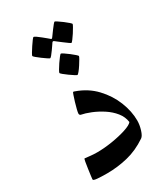

<svg xmlns="http://www.w3.org/2000/svg" viewBox="-193 -860 824 950"><g transform="rotate(-30 219.0 -384.5)"><path d="M390.1 -146.5Q390.1 -121.6 381.6 -94.2Q373 -66.9 361.8 -59.6Q306.2 -22 247.8 -8.1Q189.5 5.9 130.9 5.9Q97.2 5.9 74.7 3.9Q52.2 2 52.2 -4.4Q52.2 -6.3 54.4 -23.2Q56.6 -40 59.6 -61.3Q62.5 -82.5 65.4 -98.4Q68.4 -114.3 70.3 -114.3Q73.7 -114.3 96.2 -111.6Q118.7 -108.9 139.6 -108.9Q180.7 -108.9 226.1 -116.2Q271.5 -123.5 307.1 -135Q342.8 -146.5 352.5 -159.2Q348.6 -190.4 327.6 -216.6Q306.6 -242.7 276.6 -262.2Q246.6 -281.7 215.6 -294.2Q184.6 -306.6 161.1 -311Q154.8 -314 154.8 -321.3Q154.8 -327.1 158.9 -344Q163.1 -360.8 168.9 -380.4Q174.8 -399.9 179.7 -413.8Q184.6 -427.7 186 -427.7Q190.4 -427.7 194.3 -425.8Q258.8 -403.3 302.2 -357.2Q345.7 -311 367.9 -255.1Q390.1 -199.2 390.1 -146.5ZM299.8 -566.9Q299.8 -564 293 -552Q286.1 -540 276.6 -525.4Q267.1 -510.7 258.3 -500Q249.5 -489.3 246.1 -489.3Q244.1 -489.3 232.9 -496.3Q221.7 -503.4 208 -513.2Q194.3 -522.9 184.1 -531.5Q173.8 -540 173.8 -543Q173.8 -545.9 180.9 -558.3Q188 -570.8 198 -585.4Q208 -600.1 216.6 -611.1Q225.1 -622.1 228 -622.1Q231 -622.1 242.4 -614.5Q253.9 -606.9 267.1 -596.7Q280.3 -586.4 290 -577.9Q299.8 -569.3 299.8 -566.9ZM352.1 -720.2Q352.1 -717.3 345.2 -705.1Q338.4 -692.9 328.9 -678.2Q319.3 -663.6 311 -652.6Q302.7 -641.6 299.8 -641.6Q297.9 -641.6 287.6 -648.9Q277.3 -656.2 264.4 -666Q251.5 -675.8 241.7 -683.3Q231.9 -690.9 231.4 -691.4Q227.5 -694.3 225.1 -694.3Q222.7 -694.3 219.7 -690.9Q219.2 -689.9 212.6 -680.4Q206.1 -670.9 197.5 -658.7Q189 -646.5 181.4 -637.5Q173.8 -628.4 170.9 -628.4Q168.9 -628.4 157.7 -635.7Q146.5 -643.1 133.1 -653.1Q119.6 -663.1 109.6 -671.6Q99.6 -680.2 99.6 -682.6Q99.6 -685.5 106.9 -698Q114.3 -710.4 124 -725.1Q133.8 -739.7 141.8 -750.5Q149.9 -761.2 151.9 -761.2Q155.8 -761.2 166 -754.2Q176.3 -747.1 188 -737.5Q199.7 -728 208.5 -720.7Q217.3 -713.4 218.3 -712.4Q222.7 -708 224.6 -708Q228 -708 231.9 -713.9Q232.4 -714.8 239.3 -724.1Q246.1 -733.4 254.9 -745.4Q263.7 -757.3 271 -766.1Q278.3 -774.9 280.3 -774.9Q283.2 -774.9 294.4 -767.3Q305.7 -759.8 319.1 -749.8Q332.5 -739.7 342.3 -731Q352.1 -722.2 352.1 -720.2Z"/></g></svg>

Font: Scheherazade New Medium
Style: Regular
Weight: 500
Designer: SIL International
Foundry: SIL International
Version: Version 4.000